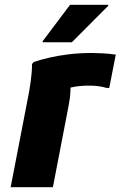

<svg xmlns="http://www.w3.org/2000/svg" viewBox="-20 -780 502 800"><path d="M94.8 -364Q102.2 -399.6 107.7 -438.9Q113.3 -478.2 113.6 -513.6L120.4 -521.6Q149.8 -531.6 186.3 -540Q222.9 -548.4 267.1 -553.8Q311.4 -559.2 364 -559.2Q379.6 -559.2 406.6 -557.9Q433.5 -556.5 462.4 -552.4L435.2 -413.6H424.4Q408.2 -418.4 390.3 -420.8Q372.4 -423.2 353.2 -423.2Q316 -423.2 289 -418.3Q262 -413.5 242.3 -401.9L273.2 -456.4Q275 -432.1 273.5 -401Q272 -369.9 265.2 -336L200.4 0H24.4ZM157.5 -604V-608L271.9 -760H431.1V-756L279.5 -604Z"/></svg>

Font: Kufam
Style: Italic
Weight: 400
Italic angle: -11°
Designer: Artur Schmal
Foundry: Original Type
Version: Version 1.301; ttfautohint (v1.8.3)